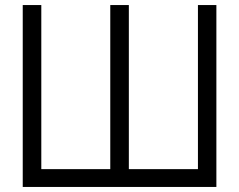

<svg xmlns="http://www.w3.org/2000/svg" viewBox="-20 -740 946 760"><path d="M70 0H836.5V-720H763.5V-70.5H490V-720H416.5V-70.5H143.5V-720H70Z"/></svg>

Font: Hauora
Style: Regular
Weight: 400
Designer: Mikhail Sharanda
Foundry: WCYS & Co.
Version: Version 1.010